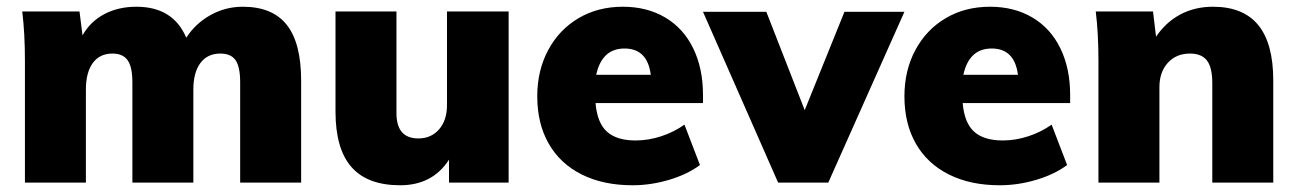

<svg xmlns="http://www.w3.org/2000/svg" viewBox="-20 -542 3851 570"><path d="M874 -303V0H693V-298Q693 -343 679.5 -363Q666 -383 634 -383Q596 -383 575 -355Q554 -327 554 -276V0H373V-298Q373 -343 359 -363Q345 -383 314 -383Q276 -383 255.5 -355Q235 -327 235 -276V0H54V-362Q54 -444 46 -508H216L225 -437Q248 -478 289.5 -500Q331 -522 385 -522Q494 -522 533 -430Q560 -472 604.5 -497Q649 -522 701 -522Q789 -522 831.5 -468Q874 -414 874 -303Z M1490 -508V0H1313V-68Q1264 8 1168 8Q1071 8 1023.5 -46Q976 -100 976 -211V-508H1157V-206Q1157 -131 1222 -131Q1260 -131 1283.5 -158Q1307 -185 1307 -230V-508Z M2067 -236H1748Q1753 -177 1782 -151Q1811 -125 1867 -125Q1905 -125 1943 -137.5Q1981 -150 2012 -172L2058 -52Q2020 -24 1966 -8Q1912 8 1858 8Q1771 8 1707 -24Q1643 -56 1609 -115.5Q1575 -175 1575 -256Q1575 -333 1607.5 -393.5Q1640 -454 1697.5 -488Q1755 -522 1829 -522Q1901 -522 1955 -490Q2009 -458 2038 -398.5Q2067 -339 2067 -260ZM1750 -320H1912Q1902 -398 1834 -398Q1767 -398 1750 -320Z M2665 -507 2439 0H2290L2067 -507H2255L2369 -215L2487 -507Z M3157 -236H2838Q2843 -177 2872 -151Q2901 -125 2957 -125Q2995 -125 3033 -137.5Q3071 -150 3102 -172L3148 -52Q3110 -24 3056 -8Q3002 8 2948 8Q2861 8 2797 -24Q2733 -56 2699 -115.5Q2665 -175 2665 -256Q2665 -333 2697.5 -393.5Q2730 -454 2787.5 -488Q2845 -522 2919 -522Q2991 -522 3045 -490Q3099 -458 3128 -398.5Q3157 -339 3157 -260ZM2840 -320H3002Q2992 -398 2924 -398Q2857 -398 2840 -320Z M3760 -303V0H3579V-295Q3579 -342 3563 -362.5Q3547 -383 3513 -383Q3472 -383 3447 -355.5Q3422 -328 3422 -283V0H3241V-362Q3241 -444 3233 -508H3403L3412 -433Q3441 -476 3484 -499Q3527 -522 3581 -522Q3671 -522 3715.5 -467.5Q3760 -413 3760 -303Z"/></svg>

Font: Muli Black
Style: Regular
Weight: 900
Designer: Vernon Adams
Foundry: Vernon Adams
Version: Version 2.001